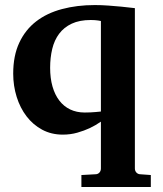

<svg xmlns="http://www.w3.org/2000/svg" viewBox="-20 -520 643 759"><path d="M378.9 -437Q374 -438 367.7 -439Q362.3 -439.9 354.7 -440.4Q347.2 -440.9 338.9 -440.9Q294.4 -440.9 263.7 -426.5Q232.9 -412.1 213.9 -386.7Q194.8 -361.3 186.5 -326.7Q178.2 -292 178.2 -252Q178.2 -210.9 187.5 -178.2Q196.8 -145.5 214.4 -122.6Q231.9 -99.6 257.3 -87.4Q282.7 -75.2 314.9 -75.2Q326.2 -75.2 337.4 -75.7Q348.6 -76.2 357.9 -77.1Q368.7 -78.1 378.9 -79.1ZM301.8 219.2V171.9L356.9 168.9Q366.7 168.9 372.8 162.4Q378.9 155.8 378.9 146V-39.1Q357.9 -24.4 334 -13.2Q313 -3.4 285.9 4.4Q258.8 12.2 228 12.2Q183.1 12.2 146.7 -7.3Q110.4 -26.9 85 -60.1Q59.6 -93.3 45.9 -137Q32.2 -180.7 32.2 -229Q32.2 -299.8 56.2 -351.1Q80.1 -402.3 122.8 -435.3Q165.5 -468.3 224.9 -484.1Q284.2 -500 355 -500Q380.4 -500 408.2 -498Q436 -496.1 459.5 -493.7Q486.8 -491.2 513.2 -487.8V146Q513.2 155.8 519.5 162.4Q525.9 168.9 535.2 168.9L576.2 171.9V219.2Z"/></svg>

Font: Charis SIL Am
Style: Bold
Weight: 700
Foundry: SIL International
Version: Version 5.000